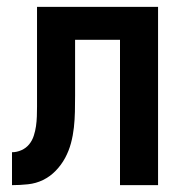

<svg xmlns="http://www.w3.org/2000/svg" viewBox="-20 -540 540 560"><path d="M15 0V-96Q29 -96 42.5 -102Q56 -108 65 -119Q74 -130 78.5 -144Q83 -158 85 -172Q87 -186 87.5 -200.5Q88 -215 88 -229Q88 -237 88 -245Q88 -253 88 -261V-520H441V0H330V-424H199V-261Q199 -237 198.5 -214Q198 -191 195.5 -168Q193 -145 187 -122.5Q181 -100 170 -79.5Q159 -59 142.5 -42Q126 -25 105.5 -15Q85 -5 61.5 -2.5Q38 0 15 0Z"/></svg>

Font: Iosevka SS08 Regular
Style: Bold
Weight: 700
Monospace: yes
Designer: Belleve Invis
Foundry: Belleve Invis
Version: Version 16.3.4; ttfautohint (v1.8.4)